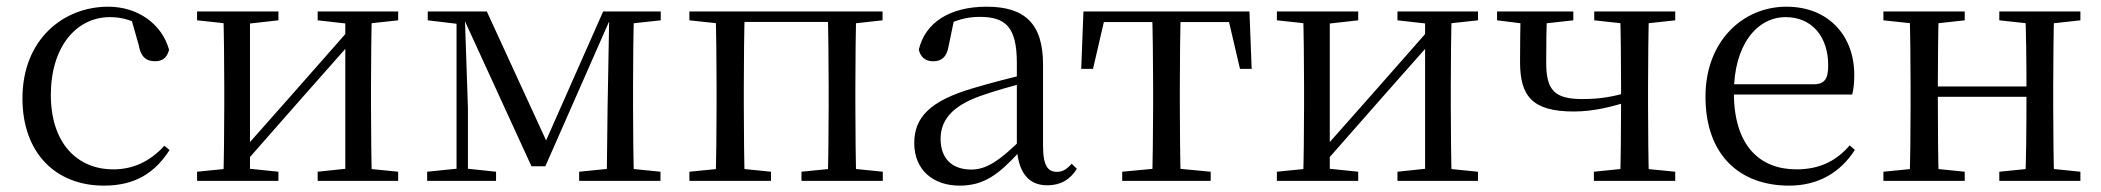

<svg xmlns="http://www.w3.org/2000/svg" viewBox="-20 -551 6403 585"><path d="M296.6 14.6C392.2 14.6 452.3 -24.8 496.6 -93.9L480.8 -106.9C436.5 -58.3 384.8 -35 325.2 -35C212.8 -35 134.9 -117.7 134.9 -261.5C134.9 -408.4 212.5 -498.8 315 -498.8C352.9 -498.8 386.9 -489 427.8 -461.9L377.7 -501.6L402.7 -413.5C408.9 -378.2 424.9 -364.4 452.7 -364.4C474.9 -364.4 489 -375.1 495.2 -399.3C473 -478.8 399.2 -530.6 309.8 -530.6C172.2 -530.6 48.4 -430 48.4 -251.4C48.4 -84.4 150.2 14.6 296.6 14.6Z M580.5 0H828.3V-27.8L723.3 -38.6H688.7L580.5 -27.8ZM947.9 0H1193.2V-27.8L1085 -38.6H1050.6L947.9 -27.8ZM660.1 0H741.7V-516H660.1C662.3 -467.4 663.3 -355.1 663.3 -288.3V-228.5C663.3 -160.1 662.3 -48.6 660.1 0ZM719.1 -46.9 897.1 -249.4 1075.4 -451H1086.7L1053 -470.9L872.2 -265.6L695.3 -65.8H683.9ZM1032.1 0H1113.4C1111.4 -48.6 1110.4 -160.1 1110.4 -228.5V-288.3C1110.4 -355.1 1111.4 -467.4 1113.4 -516H1032.1ZM580.5 -489.1 689.7 -477.4H724.1L828.3 -489.1V-516H580.5ZM947.9 -489.1 1051.4 -477.4H1085.8L1193.2 -489.1V-516H947.9Z M1599.3 -44.4H1641.6L1842.5 -500.6H1849.3V-516H1817.7L1634.3 -101.4H1653.9L1463.3 -516H1384.6V-500.2H1390.3ZM1828.6 0H1912C1909.8 -48.6 1908.8 -160.1 1908.8 -228.5V-288.3C1908.8 -355.1 1909.8 -467.4 1912 -516H1836.5L1831.2 -221.5ZM1281.5 0H1491.4V-27.8L1396.3 -37.8H1380.2L1281.5 -27.8ZM1744.6 0H1992.4V-27.8L1885 -38.6H1852.8L1744.6 -27.8ZM1283.3 -489.1 1381.3 -477.4H1393.1V-516H1283.3ZM1371 0H1405.7V-222.7L1395.8 -516H1371ZM1866.5 -477.4H1885.8L1993.2 -489.1V-516H1866.5Z M2160.1 0H2249.3C2247.3 -48.6 2246.3 -160.1 2246.3 -228.5V-288.3C2246.3 -355.1 2247.3 -467.4 2249.3 -516H2160.1C2162.3 -467.4 2163.3 -355.1 2163.3 -288.3V-228.5C2163.3 -160.1 2162.3 -48.6 2160.1 0ZM2501.8 0H2589.2C2587.2 -48.6 2586.2 -160.1 2586.2 -228.5V-288.3C2586.2 -355.1 2587.2 -467.4 2589.2 -516H2501.8C2503.8 -467.4 2504.8 -355.1 2504.8 -288.3V-228.5C2504.8 -160.1 2503.8 -48.6 2501.8 0ZM2080.5 0H2329.1V-27.8L2221.7 -38.6H2189.7L2080.5 -27.8ZM2422 0H2669.8V-27.8L2563.4 -38.6H2530.4L2422 -27.8ZM2080.5 -489.1 2189.7 -477.4H2204V-516H2080.5ZM2545.7 -477.4H2563.4L2669 -489.1V-516H2545.7ZM2204 -484.1H2545.7V-516H2204Z M2903.7 14.6C2978.3 14.6 3022.6 -19.6 3084.9 -87.1H3108.5L3099.8 -134.4C3022.6 -57.1 2983.3 -34.4 2939.1 -34.4C2883 -34.4 2845.9 -65.8 2845.9 -128.2C2845.9 -183 2878.6 -225.8 2962.6 -257C3007.6 -273.5 3065.6 -289.3 3118.8 -303.3V-327.7C3065 -315.5 3000.4 -298.9 2944.9 -282.3C2812.7 -243.6 2765.6 -192.6 2765.6 -115.1C2765.6 -31.8 2824.8 14.6 2903.7 14.6ZM3170.8 13.6C3209.7 13.6 3239.8 -2.3 3261.1 -36.7L3245.4 -52.1C3228.8 -33.9 3217 -27.5 3200.4 -27.5C3172.8 -27.5 3158 -45.3 3158 -107.7V-354.6C3158 -479.1 3102.2 -530.6 2986.2 -530.6C2873.1 -530.6 2798.7 -481.7 2779.5 -399.7C2784.5 -376.8 2800.1 -364.3 2823.4 -364.3C2848 -364.3 2865.4 -376.9 2870.8 -412.7L2887.2 -491.9L2843.7 -464.7C2888.2 -489.6 2925.7 -499.6 2964 -499.6C3043.2 -499.6 3078.2 -470.1 3078.2 -359V-99.7C3082.7 -28.9 3111.2 13.6 3170.8 13.6Z M3274.3 -341.2H3310.3L3350.2 -513.4L3307.7 -483.7H3760.2L3717.8 -513.4L3758.1 -341.2H3793.7L3786.9 -516H3281.1ZM3399.2 0H3668.8V-27.8L3554.3 -38.6H3513.9L3399.2 -27.8ZM3490.2 0H3577.8C3575.8 -48.6 3574.8 -160.1 3574.8 -228.5V-288.3C3574.8 -355.1 3575.8 -467.4 3577.8 -516H3490.2C3492.2 -467.4 3493.4 -355.1 3493.4 -288.3V-228.5C3493.4 -160.1 3492.2 -48.6 3490.2 0Z M3870.5 0H4118.3V-27.8L4013.3 -38.6H3978.7L3870.5 -27.8ZM4237.9 0H4483.2V-27.8L4375 -38.6H4340.6L4237.9 -27.8ZM3950.1 0H4031.7V-516H3950.1C3952.3 -467.4 3953.3 -355.1 3953.3 -288.3V-228.5C3953.3 -160.1 3952.3 -48.6 3950.1 0ZM4009.1 -46.9 4187.1 -249.4 4365.4 -451H4376.7L4343 -470.9L4162.2 -265.6L3985.3 -65.8H3973.9ZM4322.1 0H4403.4C4401.4 -48.6 4400.4 -160.1 4400.4 -228.5V-288.3C4400.4 -355.1 4401.4 -467.4 4403.4 -516H4322.1ZM3870.5 -489.1 3979.7 -477.4H4014.1L4118.3 -489.1V-516H3870.5ZM4237.9 -489.1 4341.4 -477.4H4375.8L4483.2 -489.1V-516H4237.9Z M4774.9 -211.3C4835.3 -211.3 4890.5 -225.1 4952.5 -245.1V-273.5C4895.4 -255.7 4854.5 -249.2 4801.2 -249.2C4716.3 -249.2 4691.1 -276.2 4691.1 -360.4C4691.1 -419.8 4691.5 -464.2 4694.1 -516H4613.2C4612.2 -467.1 4611.4 -418.4 4611.4 -361.7C4611.4 -258.3 4648.6 -211.3 4774.9 -211.3ZM4916.2 0H5004.4C5002.4 -48.6 5001.4 -160.1 5001.4 -228.5V-288.3C5001.4 -355.1 5002.4 -467.4 5004.4 -516H4916.2C4918.2 -467.4 4919.2 -355.1 4919.2 -288.3V-234.5C4919.2 -160.1 4918.2 -48.6 4916.2 0ZM4541.4 -489.1 4635.1 -477.4H4668.3L4773.7 -489.1V-516H4541.4ZM4836.4 0H5084.2V-27.8L4975 -38.6H4942.8L4836.4 -27.8ZM4837.5 -489.1 4944.6 -477.4H4976.8L5084.2 -489.1V-516H4837.5Z M5431.3 14.6C5521 14.6 5588 -26.3 5631.6 -94.3L5615.7 -108.1C5574.8 -60.3 5523.7 -35 5453.5 -35C5342.4 -35 5262.9 -106.4 5262.9 -268.7C5262.9 -413.6 5332.8 -498.8 5420.6 -498.8C5502.3 -498.8 5550.3 -437.4 5550.3 -352.3C5550.3 -311.7 5540.3 -294.2 5505.3 -294.2H5214.6V-262.9H5623.4C5627.7 -278.8 5629.7 -298.9 5629.7 -323.2C5629.7 -440.7 5552.6 -530.6 5422.9 -530.6C5290.1 -530.6 5176.4 -425.5 5176.4 -256.8C5176.4 -76.2 5282.8 14.6 5431.3 14.6Z M5798.1 0H5887.3C5885.3 -48.6 5884.3 -160.1 5884.3 -260.2V-279.8C5884.3 -355.1 5885.3 -467.4 5887.3 -516H5798.1C5800.3 -467.4 5801.3 -355.1 5801.3 -288.3V-228.5C5801.3 -160.1 5800.3 -48.6 5798.1 0ZM6150.4 0H6238.9C6236.9 -48.6 6235.9 -160.1 6235.9 -228.5V-288.3C6235.9 -355.1 6236.9 -467.4 6238.9 -516H6150.4C6153.4 -467.4 6154.4 -355.1 6154.4 -279.8V-260.2C6154.4 -160.1 6153.4 -48.6 6150.4 0ZM5718.5 0H5966.3V-27.8L5859.7 -38.6H5827.7L5718.5 -27.8ZM5718.5 -489.1 5827.7 -477.4H5859.7L5966.3 -489.1V-516H5718.5ZM6071.6 0H6318.7V-27.8L6212.8 -38.6H6179.8L6071.6 -27.8ZM6071.6 -489.1 6179.8 -477.4H6212.8L6318.7 -489.1V-516H6071.6ZM5842 -256H6194.9V-287.5H5842Z"/></svg>

Font: Source Han Serif TW VF
Style: Regular
Weight: 250
Designer: Ryoko NISHIZUKA 西塚涼子 (kana & ideographs); Frank Grießhammer (Latin, Greek & Cyrillic); Wenlong ZHANG 张文龙 (bopomofo); San
Foundry: Adobe
Version: Version 2.002;hotconv 1.1.0;makeotfexe 2.6.0